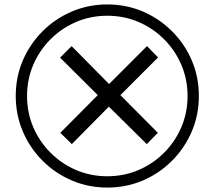

<svg xmlns="http://www.w3.org/2000/svg" viewBox="-20 -782 968 866"><path d="M304 -132 252 -183 421 -353 251 -522 303 -574 472 -403 643 -574 693 -523 523 -353 692 -183 642 -132 471 -301ZM464 64Q379 64 304 32Q229 0 172 -57Q115 -114 83 -189Q51 -264 51 -349Q51 -435 83 -509.5Q115 -584 172 -641Q229 -698 304 -730Q379 -762 464 -762Q550 -762 624.5 -730Q699 -698 756 -641Q813 -584 845 -509.5Q877 -435 877 -349Q877 -264 845 -189Q813 -114 756 -57Q699 0 624.5 32Q550 64 464 64ZM464 13Q539 13 604.5 -15Q670 -43 720 -93Q770 -143 798 -208.5Q826 -274 826 -349Q826 -424 798 -489.5Q770 -555 720 -605Q670 -655 604.5 -683Q539 -711 464 -711Q389 -711 323.5 -683Q258 -655 208 -605Q158 -555 130 -489.5Q102 -424 102 -349Q102 -274 130 -208.5Q158 -143 208 -93Q258 -43 323.5 -15Q389 13 464 13Z"/></svg>

Font: kannada25
Style: Book
Weight: 400
Designer: Jelle Bosma - Monotype Design Team
Foundry: Monotype Imaging Inc.
Version: Version 2.003